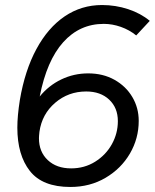

<svg xmlns="http://www.w3.org/2000/svg" viewBox="-20 -732 616 764"><path d="M49 -224Q49 -271 59 -334Q79 -452 125 -537Q171 -622 237.5 -667Q304 -712 386 -712Q440 -712 490 -695.5Q540 -679 576 -649L522 -591Q495 -613 461 -625Q427 -637 393 -637Q297 -637 231.5 -564Q166 -491 138 -348Q174 -392 224 -416Q274 -440 331 -440Q390 -440 435.5 -414.5Q481 -389 506.5 -346Q532 -303 532 -251Q532 -181 497 -121Q462 -61 400 -24.5Q338 12 260 12Q149 12 99 -51.5Q49 -115 49 -224ZM135 -182Q135 -128 170 -95Q205 -62 263 -62Q316 -62 358.5 -88.5Q401 -115 425 -158Q449 -201 449 -250Q449 -303 414.5 -335.5Q380 -368 323 -368Q252 -368 199.5 -323Q147 -278 137 -208Q135 -190 135 -182Z"/></svg>

Font: Oak Sans
Style: Italic
Weight: 400
Italic angle: -9.49998°
Foundry: Erik Kennedy, Walven
Version: Version 1.000